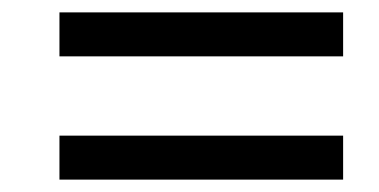

<svg xmlns="http://www.w3.org/2000/svg" viewBox="-20 -507 612 310"><path d="M76 -416V-487H534V-416ZM76 -217V-288H534V-217Z"/></svg>

Font: Manna Sans
Style: Italic
Weight: 400
Italic angle: -12°
Designer: Monotype Design Team
Foundry: Monotype Imaging Inc.
Version: Version 2.001.1; ttfautohint (v1.8.2)